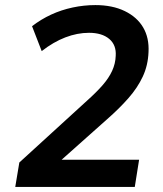

<svg xmlns="http://www.w3.org/2000/svg" viewBox="-20 -735 640 755"><path d="M40 0 56 -96 321 -338Q358 -371 383 -399.5Q408 -428 421 -456.5Q434 -485 435 -515Q438 -558 409.5 -582Q381 -606 330 -606Q284 -606 237 -588Q190 -570 144 -534L106 -632Q141 -659 181 -677.5Q221 -696 265.5 -705.5Q310 -715 355 -715Q422 -715 470.5 -691.5Q519 -668 543 -627Q567 -586 564 -530Q562 -478 541.5 -434Q521 -390 485 -349Q449 -308 401 -266L200 -87L199 -107H527L510 0Z"/></svg>

Font: Nunito Sans 10pt
Style: Bold Italic
Weight: 700
Italic angle: -9°
Designer: Vernon Adams
Foundry: Vernon Adams
Version: Version 3.101;gftools[0.9.27]